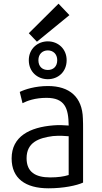

<svg xmlns="http://www.w3.org/2000/svg" viewBox="-20 -1008 555 1040"><path d="M430 -19C395 -3 324 12 243 12C117 12 43 -42 43 -150C43 -269 141 -319 270 -329C298 -332 335 -329 352 -328C351 -421 332 -478 232 -478C170 -478 127 -462 102 -449L87 -510C115 -524 171 -542 240 -542C357 -542 426 -482 429 -366C430 -363 430 -311 430 -307ZM352 -60V-270C330 -272 304 -274 267 -271C189 -261 124 -236 124 -151C124 -76 172 -47 252 -47C294 -47 327 -52 352 -60ZM341 -682C341 -619 295 -579 239 -579C184 -579 136 -618 136 -682C136 -744 184 -784 239 -784C295 -784 341 -743 341 -682ZM290 -682C290 -715 268 -735 239 -735C210 -735 188 -715 188 -682C188 -647 210 -629 239 -629C268 -629 290 -647 290 -682ZM297 -988 356 -926 180 -782 136 -828Z"/></svg>

Font: Repo Regular
Style: Regular
Weight: 400
Designer: Stefan Peev
Foundry: Context Ltd
Version: Version 1.502